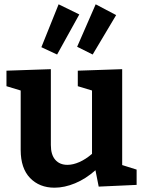

<svg xmlns="http://www.w3.org/2000/svg" viewBox="-20 -859 671 891"><path d="M547 -93 614 -72V-1L438 7L423 -69Q378 -29 328.5 -8.5Q279 12 233 12Q163 12 119.5 -33Q76 -78 76 -163V-439L10 -459V-531L216 -538V-186Q216 -141 236.5 -117.5Q257 -94 293 -94Q319 -94 348.5 -107Q378 -120 407 -145V-439L341 -459V-531L547 -538ZM348 -792 245 -606 172 -640 252 -839ZM519 -789 410 -606 338 -642 424 -839Z"/></svg>

Font: Bitter Pro
Style: Bold
Weight: 700
Designer: Sol Matas, and Bitter project Authors
Foundry: Sol Matas
Version: Version 1.010